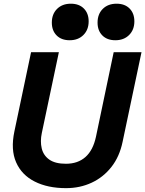

<svg xmlns="http://www.w3.org/2000/svg" viewBox="-20 -978 765 1011"><path d="M327.6 12.7Q231.4 12.7 162.8 -22Q94.2 -56.6 64.9 -123.3Q35.6 -189.9 55.7 -285.6L143.6 -703.1H290L200.2 -277.8Q190.9 -233.9 199.7 -196.8Q208.5 -159.7 239.5 -137.7Q270.5 -115.7 327.1 -115.7Q390.1 -115.7 430.2 -151.4Q470.2 -187 485.4 -258.3L578.6 -703.1H725.1L625.5 -231Q609.4 -153.3 566.7 -98.9Q523.9 -44.4 462.4 -15.9Q400.9 12.7 327.6 12.7ZM346.7 -766.1Q303.2 -766.1 278.1 -791.5Q252.9 -816.9 252.9 -858.9Q252.9 -903.8 280.5 -931.2Q308.1 -958.5 353 -958.5Q396.5 -958.5 421.6 -933.1Q446.8 -907.7 446.8 -865.7Q446.8 -821.3 419.2 -793.7Q391.6 -766.1 346.7 -766.1ZM587.4 -766.1Q543.9 -766.1 518.8 -791.5Q493.7 -816.9 493.7 -858.9Q493.7 -903.8 521.2 -931.2Q548.8 -958.5 593.8 -958.5Q637.2 -958.5 662.4 -933.1Q687.5 -907.7 687.5 -865.7Q687.5 -821.3 659.9 -793.7Q632.3 -766.1 587.4 -766.1Z"/></svg>

Font: Schibsted Grotesk
Style: Bold Italic
Weight: 700
Italic angle: -12°
Designer: Bakken & Baeck AS, Henrik Kongsvoll
Foundry: Schibsted ASA
Version: Version 1.100;gftools[0.9.25]